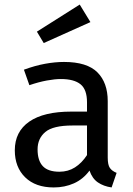

<svg xmlns="http://www.w3.org/2000/svg" viewBox="-20 -811 586 843"><path d="M453 -119Q453 -87 462.5 -73.5Q472 -60 492 -52L470 12Q435 7 410 -10Q385 -27 373 -62Q345 -24 304.5 -6Q264 12 216 12Q136 12 90.5 -32.5Q45 -77 45 -151Q45 -233 108.5 -277Q172 -321 293 -321H362V-362Q362 -418 333.5 -441Q305 -464 247 -464Q221 -464 185.5 -457.5Q150 -451 109 -437L85 -505Q134 -523 178 -531Q222 -539 261 -539Q362 -539 407.5 -493.5Q453 -448 453 -367ZM241 -57Q279 -57 309 -76Q339 -95 362 -130V-260H298Q213 -260 179 -231.5Q145 -203 145 -155Q145 -106 168 -81.5Q191 -57 241 -57ZM142 -672 330 -791 377 -714 172 -622Z"/></svg>

Font: Feura Sans
Style: Regular
Weight: 400
Designer: Carrois Corporate & Edenspiekermann
Foundry: Carrois Corporate GbR & Edenspiekermann AG
Version: Version 1.001